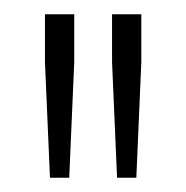

<svg xmlns="http://www.w3.org/2000/svg" viewBox="-20 -762 261 269"><path d="M50 -513 43 -675V-742H84V-675L77 -513ZM144 -513 137 -675V-742H178V-675L171 -513Z"/></svg>

Font: Exo Thin ExtraLight
Style: Regular
Weight: 250
Version: Version 2.000